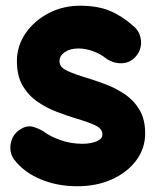

<svg xmlns="http://www.w3.org/2000/svg" viewBox="-20 -584 538 671"><path d="M457.5 -390.1Q439 -366.2 410.4 -363.3Q381.8 -360.4 354 -377.4Q330.1 -396.5 304 -405.5Q277.8 -414.6 254.4 -414.6Q225.1 -414.6 206.5 -401.9Q188 -389.2 188 -370.1Q188 -348.6 215.6 -336.2Q243.2 -323.7 281.2 -312.5Q313.5 -302.7 349.1 -289.3Q384.8 -275.9 416.3 -254.6Q447.8 -233.4 467.5 -200.2Q487.3 -167 487.3 -117.7Q487.3 -65.4 456.1 -23.4Q424.8 18.6 371.3 42.7Q317.9 66.9 250.5 66.9Q179.2 66.9 120.6 42Q62 17.1 28.3 -27.8Q11.7 -52.7 17.8 -83.5Q23.9 -114.3 49.3 -130.9Q74.2 -147.5 96.9 -140.4Q119.6 -133.3 134.8 -123Q156.7 -106.4 192.4 -94Q228 -81.5 268.1 -81.5Q295.9 -81.5 316.9 -89.8Q337.9 -98.1 337.9 -114.3Q337.9 -134.8 311.3 -146.7Q284.7 -158.7 247.6 -169.4Q215.3 -179.2 179.2 -192.9Q143.1 -206.5 111.1 -228.5Q79.1 -250.5 59.1 -284.7Q39.1 -318.8 39.1 -370.1Q39.1 -423.3 69.1 -467.3Q99.1 -511.2 149.4 -537.6Q199.7 -564 259.8 -564Q320.8 -564 363.3 -546.4Q405.8 -528.8 444.8 -494.1Q468.8 -475.1 472.4 -444.6Q476.1 -414.1 457.5 -390.1Z"/></svg>

Font: Mikhak-DS2-FD ExtraBold
Style: Regular
Weight: 800
Designer: Amin Abedi
Version: Version 3.2